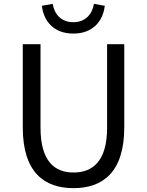

<svg xmlns="http://www.w3.org/2000/svg" viewBox="-20 -962 761 995"><path d="M361 13C510 13 624 -67 624 -302V-733H535V-300C535 -124 458 -68 361 -68C265 -68 190 -124 190 -300V-733H98V-302C98 -67 211 13 361 13ZM360 -788C463 -788 514 -854 523 -932L467 -942C458 -889 423 -847 360 -847C296 -847 262 -889 253 -942L197 -932C206 -854 257 -788 360 -788Z"/></svg>

Font: ChiuKong Gothic CL
Style: Regular
Weight: 400
Designer: Ryoko NISHIZUKA 西塚涼子 (kana, bopomofo & ideographs); Paul D. Hunt (Latin, Greek & Cyrillic); Sandoll Communications 산돌커뮤니
Foundry: Adobe
Version: Version 1.300